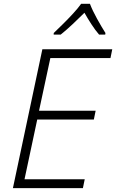

<svg xmlns="http://www.w3.org/2000/svg" viewBox="-20 -967 597 987"><path d="M46.4 0 197.8 -713.9H557.1L547.9 -668.5H238.8L180.7 -397.9H471.7L462.4 -352.5H171.4L106 -45.4H415.5L406.2 0ZM255.9 -789.1 256.3 -797.4Q276.4 -816.4 303.5 -843.3Q330.6 -870.1 356.2 -897.9Q381.8 -925.8 397 -947.3H442.4Q455.1 -913.6 478.8 -870.8Q502.4 -828.1 522 -797.4L521 -789.1H489.3Q469.2 -812.5 449.5 -843Q429.7 -873.5 414.1 -901.4Q386.2 -873.5 354 -843.3Q321.8 -813 292 -789.1Z"/></svg>

Font: Open Sans Light
Style: Italic
Weight: 300
Italic angle: -12°
Designer: Monotype Design Team
Foundry: Monotype Imaging Inc.
Version: Version 3.003; ttfautohint (v1.8.4)